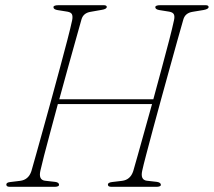

<svg xmlns="http://www.w3.org/2000/svg" viewBox="-20 -720 824 740"><path d="M135.5 -61.5Q128 -27 153 -23.5L192.5 -19Q207.5 -17 207.5 -8Q207.5 -3.5 202.5 -1.8Q197.5 0 191.5 0H18Q4.5 0 4.5 -8Q3.5 -17 20.5 -18.5L57.5 -23Q90 -27 101 -60.5Q107.5 -83.5 119.8 -127Q132 -170.5 147.5 -226.5Q163 -282.5 179.8 -343.2Q196.5 -404 212 -461.8Q227.5 -519.5 239.8 -566.5Q252 -613.5 258 -641.5Q261 -656.5 257.5 -664.5Q254 -672.5 240 -675L202.5 -681Q186 -683.5 186 -692.5Q186 -700 206.5 -700H379Q391.5 -700 391.5 -693.5Q391.5 -685 372 -682L329.5 -674.5Q301 -670 294 -645Q285.5 -615 271.8 -566Q258 -517 241.5 -457.5Q225 -398 208.5 -337.5H571Q587.5 -398.5 603.5 -457.5Q619.5 -516.5 632 -564.8Q644.5 -613 650.5 -641.5Q654 -656.5 650.2 -664.5Q646.5 -672.5 632.5 -675L595 -681Q578.5 -683.5 578.5 -692.5Q579 -700 598 -700H772Q784 -700 784 -693Q784 -685 765 -681.5L722.5 -674.5Q693.5 -670 686.5 -644.5Q678 -615.5 664.5 -567Q651 -518.5 634.8 -460Q618.5 -401.5 601.8 -340.5Q585 -279.5 570 -223.8Q555 -168 543.8 -125.2Q532.5 -82.5 528 -61.5Q520.5 -27 545.5 -23.5L585 -19Q600 -16.5 600 -7.5Q600 -3.5 595 -1.8Q590 0 584 0H409.5Q396 0 396 -8Q395 -16.5 412.5 -18.5L450.5 -23Q482.5 -27 493.5 -60.5Q499.5 -81.5 510.8 -121.2Q522 -161 536.2 -212.2Q550.5 -263.5 566 -319H203Q188 -262.5 174 -211.2Q160 -160 150 -120.8Q140 -81.5 135.5 -61.5Z"/></svg>

Font: Fraunces 72pt S050 Thin
Style: Italic
Weight: 100
Italic angle: -16°
Version: Version 1.000; ttfautohint (v1.8.3)